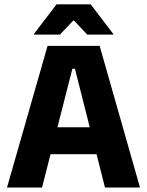

<svg xmlns="http://www.w3.org/2000/svg" viewBox="-20 -846 663 866"><path d="M11.5 0 194.5 -639H429.5L611.5 0H453.5L318 -536H306.5L169.5 0ZM167 -150.5V-272H455V-150.5ZM235 -826.5H389L491.5 -692V-690H373.5L314 -753H310L250.5 -690H132.5V-692Z"/></svg>

Font: Anek Latin
Style: Bold
Weight: 700
Designer: Yesha Goshar
Foundry: Ek Type
Version: Version 1.003